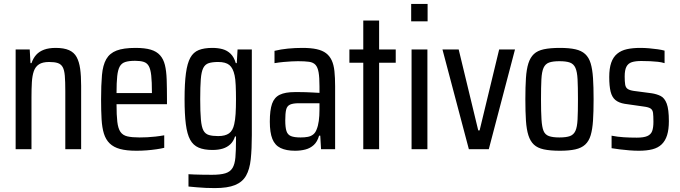

<svg xmlns="http://www.w3.org/2000/svg" viewBox="-20 -763 3476 982"><path d="M60 0V-510H132L136 -440H141Q150 -466 165.5 -483Q181 -500 205.5 -509Q230 -518 265 -518Q307 -518 333 -506.5Q359 -495 372 -471Q385 -447 390 -411Q395 -375 395 -324V0H314V-296Q314 -346 311.5 -375.5Q309 -405 300.5 -420Q292 -435 275.5 -440.5Q259 -446 231 -446Q198 -446 179.5 -434Q161 -422 153 -399Q145 -376 143 -342.5Q141 -309 141 -266V0Z M678 8Q627 8 594 -1Q561 -10 541 -29.5Q521 -49 511.5 -79.5Q502 -110 499.5 -153.5Q497 -197 497 -254Q497 -328 501.5 -379Q506 -430 523.5 -460.5Q541 -491 576.5 -504.5Q612 -518 673 -518Q721 -518 751 -509Q781 -500 798.5 -480.5Q816 -461 823.5 -430.5Q831 -400 832.5 -356Q834 -312 834 -255V-230H576Q576 -174 580 -140Q584 -106 596 -88.5Q608 -71 631.5 -65.5Q655 -60 694 -60Q713 -60 733 -61Q753 -62 775.5 -64.5Q798 -67 820 -71V-7Q804 -3 780 0.5Q756 4 730 6Q704 8 678 8ZM757 -265V-290Q757 -345 753.5 -377Q750 -409 741 -425Q732 -441 715 -446.5Q698 -452 671 -452Q640 -452 621 -446Q602 -440 592.5 -423Q583 -406 579.5 -373.5Q576 -341 576 -287H778Z M1079 199Q1056 199 1032.5 198Q1009 197 987.5 195Q966 193 944 191V128Q958 129 974 129.5Q990 130 1011.5 130.5Q1033 131 1064 131Q1107 131 1132 123.5Q1157 116 1169 96.5Q1181 77 1184 42Q1187 7 1187 -47V-65H1182Q1174 -40 1158 -25Q1142 -10 1119.5 -3Q1097 4 1066 4Q1024 4 996 -8Q968 -20 952.5 -48.5Q937 -77 930.5 -128Q924 -179 924 -256Q924 -337 931 -388.5Q938 -440 953.5 -468Q969 -496 996.5 -507Q1024 -518 1066 -518Q1095 -518 1118.5 -511.5Q1142 -505 1159.5 -488Q1177 -471 1186 -440H1191L1195 -510H1268V-72Q1268 -1 1262.5 51Q1257 103 1238.5 135.5Q1220 168 1182 183.5Q1144 199 1079 199ZM1096 -67Q1132 -67 1151.5 -81Q1171 -95 1178 -128Q1183 -149 1185 -180.5Q1187 -212 1187 -256Q1187 -294 1185.5 -327Q1184 -360 1180 -377Q1172 -415 1153 -430.5Q1134 -446 1096 -446Q1066 -446 1047.5 -440Q1029 -434 1019.5 -415Q1010 -396 1007 -358Q1004 -320 1004 -256Q1004 -190 1007.5 -151.5Q1011 -113 1020.5 -95.5Q1030 -78 1048.5 -72.5Q1067 -67 1096 -67Z M1489 8Q1444 8 1415 -6Q1386 -20 1373 -52.5Q1360 -85 1360 -141Q1360 -200 1371.5 -232.5Q1383 -265 1411 -278.5Q1439 -292 1487 -292Q1498 -292 1512.5 -292Q1527 -292 1543.5 -291.5Q1560 -291 1577.5 -290Q1595 -289 1614 -288V-322Q1614 -367 1609.5 -393Q1605 -419 1593.5 -431.5Q1582 -444 1560.5 -447Q1539 -450 1504 -450Q1490 -450 1471 -449Q1452 -448 1430 -446Q1408 -444 1384 -440V-503Q1417 -511 1453 -514.5Q1489 -518 1527 -518Q1570 -518 1599.5 -511.5Q1629 -505 1647.5 -491Q1666 -477 1676.5 -454.5Q1687 -432 1690.5 -399Q1694 -366 1694 -322V0H1622L1618 -69H1612Q1603 -38 1585 -21.5Q1567 -5 1542.5 1.5Q1518 8 1489 8ZM1517 -60Q1538 -60 1554 -63Q1570 -66 1581.5 -75Q1593 -84 1599 -100Q1607 -119 1610.5 -144.5Q1614 -170 1614 -202V-235H1509Q1479 -235 1463.5 -228Q1448 -221 1443.5 -202Q1439 -183 1439 -147Q1439 -112 1445 -93Q1451 -74 1468 -67Q1485 -60 1517 -60Z M1838 0V-442H1767V-510H1838V-658H1919V-510H2004V-442H1919V0Z M2083 -654V-743H2167V-654ZM2085 0V-510H2166V0Z M2378 0 2243 -510H2326L2426 -96H2433L2533 -510H2614L2480 0Z M2844 8Q2794 8 2761.5 1Q2729 -6 2710.5 -23.5Q2692 -41 2682.5 -71Q2673 -101 2670 -146Q2667 -191 2667 -255Q2667 -319 2670 -364Q2673 -409 2682.5 -439Q2692 -469 2710.5 -486.5Q2729 -504 2761.5 -511Q2794 -518 2844 -518Q2891 -518 2922.5 -511Q2954 -504 2973 -486.5Q2992 -469 3001 -439Q3010 -409 3013 -364Q3016 -319 3016 -255Q3016 -191 3013 -146Q3010 -101 3001 -71Q2992 -41 2973 -23.5Q2954 -6 2922.5 1Q2891 8 2844 8ZM2841 -60Q2876 -60 2895 -67Q2914 -74 2923 -93.5Q2932 -113 2934 -152Q2936 -191 2936 -255Q2936 -319 2934 -357.5Q2932 -396 2923 -416Q2914 -436 2895 -443Q2876 -450 2841 -450Q2807 -450 2788 -443Q2769 -436 2760 -416Q2751 -396 2749 -357Q2747 -318 2747 -255Q2747 -191 2749.5 -152Q2752 -113 2760 -93.5Q2768 -74 2787.5 -67Q2807 -60 2841 -60Z M3247 8Q3225 8 3199.5 6Q3174 4 3150 1Q3126 -2 3108 -5V-69Q3123 -66 3139 -64Q3155 -62 3170.5 -61Q3186 -60 3203 -59.5Q3220 -59 3237 -59Q3272 -59 3290.5 -67Q3309 -75 3315.5 -92.5Q3322 -110 3322 -140Q3322 -170 3320 -185.5Q3318 -201 3307.5 -208Q3297 -215 3273 -218L3175 -232Q3145 -237 3127.5 -251.5Q3110 -266 3103 -294.5Q3096 -323 3096 -369Q3096 -413 3106 -442Q3116 -471 3136.5 -488Q3157 -505 3186.5 -511.5Q3216 -518 3255 -518Q3277 -518 3300 -516Q3323 -514 3344 -511Q3365 -508 3379 -504V-440Q3363 -445 3344.5 -447Q3326 -449 3305 -450Q3284 -451 3260 -451Q3230 -451 3211.5 -445Q3193 -439 3184 -422Q3175 -405 3175 -372Q3175 -346 3177.5 -330.5Q3180 -315 3190.5 -308Q3201 -301 3222 -298L3313 -286Q3339 -282 3359 -272Q3379 -262 3390 -233Q3401 -204 3401 -143Q3401 -101 3392 -72Q3383 -43 3364.5 -25Q3346 -7 3317 0.5Q3288 8 3247 8Z"/></svg>

Font: Saira Condensed Medium
Style: Regular
Weight: 500
Width: 3
Designer: Hector Gatti with collaboration of the Omnibus-Type team
Foundry: Omnibus-Type
Version: Version 1.101